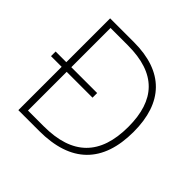

<svg xmlns="http://www.w3.org/2000/svg" viewBox="-178 -885 1056 1056"><g transform="rotate(45 350.0 -357.0)"><path d="M288 -714H103V-373H20V-337H103V0H265C512 0 636 -125 636 -364C636 -591 519 -714 288 -714ZM277 -678C497 -678 596 -570 596 -363C596 -144 487 -36 265 -36H142V-337H343V-373H142V-678Z"/></g></svg>

Font: Noto Sans Myanmar ExtraLight
Style: Regular
Weight: 200
Designer: Monotype Design Team
Foundry: Monotype Imaging Inc.
Version: Version 2.107